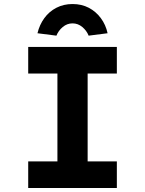

<svg xmlns="http://www.w3.org/2000/svg" viewBox="-20 -933 720 953"><path d="M120 0V-132H265V-568H120V-700H560V-568H415V-132H560V0ZM260 -756 166 -768Q176 -810 200 -843Q224 -876 260 -894.5Q296 -913 340 -913Q385 -913 420.5 -894.5Q456 -876 480.5 -843Q505 -810 514 -768L420 -756Q410 -781 388.5 -799Q367 -817 340 -817Q313 -817 291.5 -799Q270 -781 260 -756Z"/></svg>

Font: Lexend Exa SemiBold
Style: Regular
Weight: 600
Designer: Bonnie Shaver-Troup, Thomas Jockin
Foundry: Lexend
Version: Version 1.007